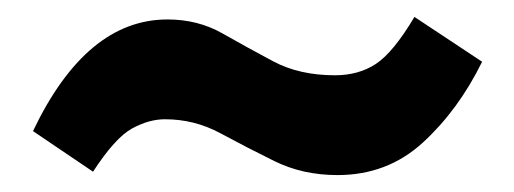

<svg xmlns="http://www.w3.org/2000/svg" viewBox="-20 -383 608 227"><path d="M379 -176Q338 -176 304.5 -192.5Q271 -209 240.5 -225.5Q210 -242 175 -242Q156 -242 136 -231Q116 -220 90 -180L19 -228Q82 -360 178 -360Q214 -360 243 -343.5Q272 -327 303 -310.5Q334 -294 376 -294Q404 -294 424.5 -307.5Q445 -321 470 -363L550 -310Q522 -253 480 -214.5Q438 -176 379 -176Z"/></svg>

Font: Zilla Slab Bold
Style: Bold
Weight: 700
Designer: Typotheque.com
Foundry: Typotheque type foundry
Version: Version 1.1; 2017; ttfautohint (v1.6)